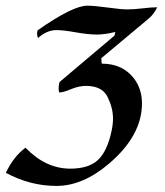

<svg xmlns="http://www.w3.org/2000/svg" viewBox="-81 -479 566 657"><path d="M112.3 157.2Q22 157.2 -61 112.3Q-34.2 56.2 6.3 26.4Q75.2 98.1 159.7 98.1Q222.2 98.1 254.2 68.4Q286.1 38.6 300.8 -31.2Q305.7 -53.7 305.7 -73.7Q305.7 -109.4 287.1 -147.2Q268.6 -185.1 212.9 -185.1Q189 -185.1 161.9 -173.8Q134.8 -162.6 121.6 -162.6Q119.6 -168.5 119.6 -176.3Q119.6 -185.5 122.6 -198.2L311 -357.4L313.5 -369.6Q277.8 -360.8 251 -360.8Q220.7 -360.8 178.2 -368.4Q135.7 -376 111.8 -376Q79.6 -376 49.3 -349.1Q45.9 -355 45.9 -363.3Q45.9 -368.7 47.4 -375Q168 -459.5 217.3 -459.5Q242.2 -459.5 288.3 -453.1Q334.5 -446.8 354.5 -446.8Q376 -446.8 406.5 -450.4Q437 -454.1 457 -454.1Q445.3 -429.7 426.8 -414.6L265.6 -279.8L267.1 -261.2Q338.9 -261.2 377.9 -210Q404.8 -174.3 404.8 -125Q404.8 -15.6 293 80.1Q203.1 157.2 112.3 157.2Z"/></svg>

Font: Balgruf
Style: Italic
Weight: 500
Italic angle: -12°
Designer: Paul James Miller
Foundry: High-Logic / Made with FontCreator
Version: Version 1.201;March 28, 2021;FontCreator 13.0.0.2683 64-bit